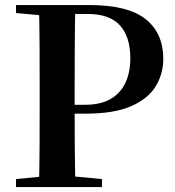

<svg xmlns="http://www.w3.org/2000/svg" viewBox="-20 -761 713 781"><path d="M45.1 0V-32.6L198.2 -47.3H238.9L394.7 -32.6V0ZM138.6 0Q140.6 -85.2 141 -171.8Q141.4 -258.5 141.4 -346.1V-393.6Q141.4 -481.3 141 -567.7Q140.6 -654.1 138.6 -740.5H286.3Q284.6 -655.6 284.1 -568.4Q283.6 -481.3 283.6 -393.6V-323.6Q283.6 -252.8 284.1 -169.7Q284.6 -86.6 286.3 0ZM212.6 -298.7V-334.8H325.7Q389.9 -334.8 430.4 -358.7Q470.9 -382.6 490.5 -424.9Q510.1 -467.3 510.1 -522.8Q510.1 -612.4 467.4 -658.3Q424.8 -704.1 338.9 -704.1H212.6V-740.5H341.3Q501.4 -740.5 572.8 -682.9Q644.2 -625.3 644.2 -522Q644.2 -460.3 613 -409.5Q581.7 -358.6 512.5 -328.7Q443.3 -298.7 329.1 -298.7ZM45.1 -707.9V-740.5H212.6V-694.2H198.2Z"/></svg>

Font: Early Summer Mincho VF
Style: Regular
Weight: 250
Designer: GuiWonder
Version: Version 1.002